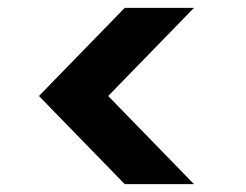

<svg xmlns="http://www.w3.org/2000/svg" viewBox="-20 -600 624 488"><path d="M473 -132C473 -132 255 -356 255 -356C255 -356 473 -580 473 -580C473 -580 297 -580 297 -580C297 -580 79 -356 79 -356C79 -356 297 -132 297 -132C297 -132 473 -132 473 -132Z"/></svg>

Font: Girnar Poppins
Style: SemiBold
Weight: 500
Designer: Ninad Kale (Devanagari), Jonny Pinhorn (Latin)
Foundry: Indian Type Foundry
Version: ""